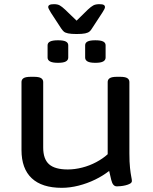

<svg xmlns="http://www.w3.org/2000/svg" viewBox="-20 -893 733 920"><path d="M276 7Q181 7 132 -39Q83 -85 83 -174V-500Q83 -512 93 -518.5Q103 -525 128 -525H142Q167 -525 177 -518.5Q187 -512 187 -500V-186Q187 -131 215 -106Q243 -81 305 -81Q338 -81 373.5 -90Q409 -99 441 -116Q473 -133 496 -154V-500Q496 -512 506 -518.5Q516 -525 541 -525H555Q580 -525 590 -518.5Q600 -512 600 -500V-158Q600 -116 603 -88.5Q606 -61 609 -46.5Q612 -32 612 -26Q612 -18 603 -13Q594 -8 581.5 -5Q569 -2 557.5 -1Q546 0 540 0Q530 0 523.5 -7.5Q517 -15 513 -31Q509 -47 503 -74Q474 -51 436 -32.5Q398 -14 356.5 -3.5Q315 7 276 7ZM437 -592Q411 -592 399.5 -598.5Q388 -605 388 -617V-676Q388 -688 399.5 -694Q411 -700 437 -700Q463 -700 474.5 -694Q486 -688 486 -676V-617Q486 -605 474.5 -598.5Q463 -592 437 -592ZM258 -592Q232 -592 220 -598.5Q208 -605 208 -617V-676Q208 -688 220 -694Q232 -700 258 -700Q284 -700 295.5 -694Q307 -688 307 -676V-617Q307 -605 295.5 -598.5Q284 -592 258 -592ZM456 -873Q471 -873 477 -869.5Q483 -866 483 -859Q483 -855 479.5 -848Q476 -841 470 -832L421 -757Q416 -748 409 -742Q402 -736 388 -733Q374 -730 347 -730Q321 -730 306.5 -733Q292 -736 285.5 -742Q279 -748 273 -757L224 -832Q219 -841 215 -848Q211 -855 211 -859Q211 -866 217.5 -869.5Q224 -873 239 -873Q256 -873 266.5 -867Q277 -861 292 -847L347 -794L401 -847Q416 -861 427 -867Q438 -873 456 -873Z"/></svg>

Font: Asap Expanded Medium
Style: Regular
Weight: 500
Width: 7
Designer: Pablo Cosgaya
Foundry: Omnibus-Type
Version: Version 3.001